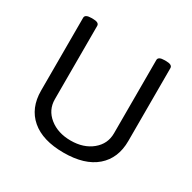

<svg xmlns="http://www.w3.org/2000/svg" viewBox="-125 -657 789 787"><g transform="rotate(30 269.5 -263.5)"><path d="M269.5 4.8Q170 4.8 116.3 -41.2Q62.6 -87.2 62.6 -169.6V-514.5Q62.6 -530.7 93.5 -530.7H99.1Q129.2 -530.7 129.2 -514.5V-167.3Q129.2 -116.9 169 -84.8Q208.9 -52.7 269.5 -52.7Q330.6 -52.7 369.8 -85Q409 -117.3 409 -167.3V-514.5Q409 -530.7 439.2 -530.7H445.5Q475.6 -530.7 475.6 -514.5V-169.6Q475.6 -87.6 422.1 -41.4Q368.6 4.8 269.5 4.8Z"/></g></svg>

Font: Jaldi
Style: Regular
Weight: 400
Designer: Pablo Cosgaya and Nicolas Silva
Foundry: Omnibus-Type
Version: Version 1.001;PS 001.001;hotconv 1.0.70;makeotf.lib2.5.58329